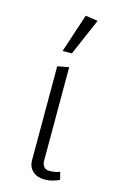

<svg xmlns="http://www.w3.org/2000/svg" viewBox="-109 -726 482 782"><g transform="rotate(15 132.0 -335.0)"><path d="M162 9Q131 9 112 -8Q93 -25 93 -54V-450L141 -459V-64Q141 -50 148.5 -40Q156 -30 172 -30Q197 -30 216 -38L224 -6Q217 -2 199 3.5Q181 9 162 9ZM98 -516 152 -679 204 -671 137 -516Z"/></g></svg>

Font: Ancizar Sans Thin
Style: Regular
Weight: 100
Designer: Cesar Puertas, Viviana Monsalve, Julian Moncada, Julian Prieto, Jose Castro, Mariel Hernandez, Felipe Aragon, Sara Alarc
Version: Version 8.100